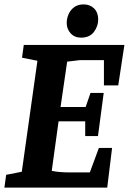

<svg xmlns="http://www.w3.org/2000/svg" viewBox="-24 -852 585 872"><path d="M-4 0 4 -58 75 -72 146 -576 76 -590 84 -648H541L513 -464H448V-579H339L281 -572L251 -366H365L387 -430H447L421 -234H363V-301H242L211 -76Q230 -72 251 -70.5Q272 -69 290 -69H384L425 -180H485L463 0ZM344 -681Q315 -681 297 -700.5Q279 -720 279 -748Q279 -768 287.5 -787.5Q296 -807 313 -819.5Q330 -832 356 -832Q385 -832 403.5 -813.5Q422 -795 422 -763Q422 -733 402.5 -707Q383 -681 344 -681Z"/></svg>

Font: Faustina Light
Style: Bold Italic
Weight: 700
Italic angle: -8°
Version: Version 1.200